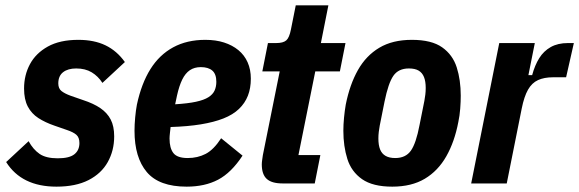

<svg xmlns="http://www.w3.org/2000/svg" viewBox="-20 -686 2166 718"><path d="M191 12Q126 12 79 -11Q32 -34 3 -80L87 -158Q104 -127 128 -110.5Q152 -94 196 -94Q239 -94 258 -109Q277 -124 277 -151Q277 -172 265.5 -182Q254 -192 230 -200L184 -216Q149 -228 123.5 -244.5Q98 -261 84 -287.5Q70 -314 70 -355Q70 -405 92 -446Q114 -487 159 -512Q204 -537 273 -537Q332 -537 374.5 -516.5Q417 -496 447 -454L363 -376Q347 -401 323 -415.5Q299 -430 265 -430Q234 -430 216 -416Q198 -402 198 -374Q198 -355 210 -345.5Q222 -336 244 -328L290 -312Q330 -299 355.5 -281.5Q381 -264 394 -239Q407 -214 407 -176Q407 -123 383 -80Q359 -37 311 -12.5Q263 12 191 12Z M678 12Q575 12 529 -42.5Q483 -97 483 -197Q483 -220 485.5 -247Q488 -274 492 -295Q509 -374 542.5 -427.5Q576 -481 627.5 -509Q679 -537 748 -537Q787 -537 818 -527Q849 -517 871.5 -498.5Q894 -480 906 -453Q918 -426 918 -392Q918 -356 907 -328Q896 -300 873.5 -278.5Q851 -257 815.5 -243Q780 -229 731 -221Q682 -213 618 -211Q617 -202 615.5 -189Q614 -176 614 -168Q614 -132 628.5 -113.5Q643 -95 682 -95Q719 -95 749 -110.5Q779 -126 807 -169L887 -104Q845 -40 795.5 -14Q746 12 678 12ZM731 -435Q707 -435 690 -423.5Q673 -412 661.5 -388.5Q650 -365 642 -329L635 -296Q683 -299 713 -305.5Q743 -312 759.5 -322.5Q776 -333 782.5 -347.5Q789 -362 789 -380Q789 -409 774 -422Q759 -435 731 -435Z M1157 0H1037Q996 0 977.5 -17Q959 -34 959 -71Q959 -79 960.5 -88.5Q962 -98 963 -106L1026 -419H961L982 -525H1013Q1039 -525 1050.5 -535Q1062 -545 1068 -576L1086 -666H1208L1180 -525H1272L1251 -419H1159L1096 -106H1178Z M1447 12Q1374 12 1334 -16Q1294 -44 1279 -91.5Q1264 -139 1264 -197Q1264 -220 1266.5 -246Q1269 -272 1273 -295Q1288 -370 1318.5 -424Q1349 -478 1398.5 -507.5Q1448 -537 1520 -537Q1594 -537 1633.5 -509Q1673 -481 1688 -434Q1703 -387 1703 -328Q1703 -306 1701 -279.5Q1699 -253 1694 -230Q1680 -156 1649 -101.5Q1618 -47 1568.5 -17.5Q1519 12 1447 12ZM1458 -95Q1497 -95 1516.5 -122.5Q1536 -150 1549 -219L1567 -309Q1569 -320 1570.5 -332Q1572 -344 1572 -357Q1572 -382 1565.5 -398Q1559 -414 1545.5 -422Q1532 -430 1509 -430Q1470 -430 1451 -402.5Q1432 -375 1418 -306L1400 -216Q1398 -205 1396.5 -193Q1395 -181 1395 -168Q1395 -143 1401.5 -127Q1408 -111 1422 -103Q1436 -95 1458 -95Z M1875 0H1742L1847 -525H1980L1956 -405H1970Q1980 -442 1996.5 -468.5Q2013 -495 2039.5 -510Q2066 -525 2104 -525H2126L2097 -397H2048Q2015 -397 1992 -386.5Q1969 -376 1954.5 -350.5Q1940 -325 1931 -280Z"/></svg>

Font: IBM Plex Sans Condensed
Style: Bold Italic
Weight: 700
Width: 3
Italic angle: -11.31°
Designer: Mike Abbink, Paul van der Laan, Pieter van Rosmalen
Foundry: Bold Monday
Version: Version 3.201